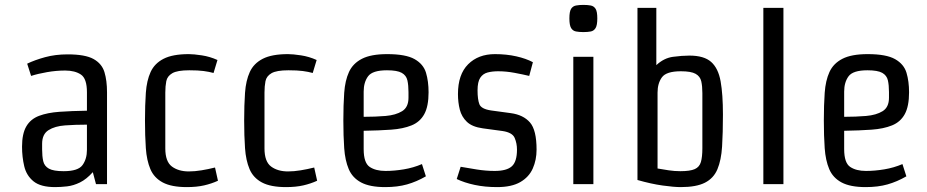

<svg xmlns="http://www.w3.org/2000/svg" viewBox="-20 -752 3787 784"><path d="M372 0 359 -49Q333 -20 306.5 -7Q280 6 254 9Q228 12 205 12Q146 12 117 -11.5Q88 -35 79 -73Q70 -111 70 -153Q70 -206 87.5 -236Q105 -266 139.5 -279Q174 -292 223 -295.5Q272 -299 335 -300V-375Q335 -431 310.5 -447.5Q286 -464 246 -464Q210 -464 172.5 -457.5Q135 -451 107 -442L91 -492Q122 -507 164 -518.5Q206 -530 256 -530Q328 -530 362 -511Q396 -492 406.5 -457.5Q417 -423 417 -375V0ZM335 -140V-243Q288 -243 246 -240Q204 -237 178 -220.5Q152 -204 152 -165V-142Q152 -114 156.5 -94Q161 -74 179.5 -63.5Q198 -53 240 -53Q299 -53 317 -78Q335 -103 335 -140Z M751 -531Q771 -531 804 -526Q837 -521 868 -507L852 -454Q834 -459 811.5 -462Q789 -465 753 -465Q704 -465 683.5 -453Q663 -441 659 -420.5Q655 -400 655 -374V-146Q655 -92 682 -72Q709 -52 751 -52Q775 -52 802.5 -56.5Q830 -61 858 -68L870 -14Q844 -2 813.5 5Q783 12 743 12Q680 12 644.5 -7Q609 -26 594 -61.5Q579 -97 575.5 -147Q572 -197 572 -260Q572 -323 575.5 -373Q579 -423 595 -458Q611 -493 648 -512Q685 -531 751 -531Z M1156 -531Q1176 -531 1209 -526Q1242 -521 1273 -507L1257 -454Q1239 -459 1216.5 -462Q1194 -465 1158 -465Q1109 -465 1088.5 -453Q1068 -441 1064 -420.5Q1060 -400 1060 -374V-146Q1060 -92 1087 -72Q1114 -52 1156 -52Q1180 -52 1207.5 -56.5Q1235 -61 1263 -68L1275 -14Q1249 -2 1218.5 5Q1188 12 1148 12Q1085 12 1049.5 -7Q1014 -26 999 -61.5Q984 -97 980.5 -147Q977 -197 977 -260Q977 -323 980.5 -373Q984 -423 1000 -458Q1016 -493 1053 -512Q1090 -531 1156 -531Z M1561 -531Q1637 -531 1673 -510.5Q1709 -490 1719.5 -455Q1730 -420 1730 -375Q1730 -318 1712.5 -286Q1695 -254 1660.5 -240Q1626 -226 1577 -222.5Q1528 -219 1465 -218V-143Q1465 -87 1489.5 -70.5Q1514 -54 1554 -54Q1590 -54 1629 -60.5Q1668 -67 1703 -82L1719 -32Q1681 -10 1642 1Q1603 12 1553 12Q1490 12 1454.5 -7Q1419 -26 1404 -61.5Q1389 -97 1385.5 -147Q1382 -197 1382 -260Q1382 -323 1385.5 -373Q1389 -423 1405 -458Q1421 -493 1458 -512Q1495 -531 1561 -531ZM1465 -378V-275Q1513 -275 1554.5 -278.5Q1596 -282 1622 -298Q1648 -314 1648 -353V-376Q1648 -404 1643.5 -424Q1639 -444 1620.5 -454.5Q1602 -465 1560 -465Q1501 -465 1483 -440.5Q1465 -416 1465 -378Z M1985 -301 2066 -290Q2117 -283 2144 -252Q2171 -221 2171 -141Q2171 -99 2155.5 -64Q2140 -29 2104.5 -8.5Q2069 12 2010 12Q1960 12 1918 3Q1876 -6 1845 -21L1861 -71Q1889 -66 1926.5 -60Q1964 -54 2000 -54Q2049 -54 2070 -73Q2091 -92 2091 -141Q2091 -167 2081.5 -189Q2072 -211 2032 -217L1951 -228Q1908 -234 1886.5 -254.5Q1865 -275 1857.5 -304.5Q1850 -334 1850 -368Q1850 -448 1891.5 -489.5Q1933 -531 2001 -531Q2048 -531 2088 -522Q2128 -513 2156 -498L2141 -442Q2116 -448 2081.5 -454.5Q2047 -461 2014 -461Q1990 -461 1971 -456Q1952 -451 1941 -434.5Q1930 -418 1930 -383Q1930 -346 1937.5 -326.5Q1945 -307 1985 -301Z M2403 -520V0H2321V-520ZM2362 -732Q2380 -732 2392.5 -729.5Q2405 -727 2412 -716Q2419 -705 2419 -677Q2419 -649 2412 -637.5Q2405 -626 2392.5 -623.5Q2380 -621 2362 -621Q2345 -621 2332 -623.5Q2319 -626 2312 -637.5Q2305 -649 2305 -677Q2305 -705 2312 -716Q2319 -727 2332 -729.5Q2345 -732 2362 -732Z M2583 -720H2660V-486Q2691 -515 2728 -520Q2765 -525 2795 -525Q2855 -525 2884 -499Q2913 -473 2922.5 -420Q2932 -367 2932 -284Q2932 -209 2928.5 -153.5Q2925 -98 2909.5 -61Q2894 -24 2858.5 -6Q2823 12 2760 12Q2732 12 2685.5 5.5Q2639 -1 2583 -17ZM2665 -374V-64Q2688 -60 2711 -56.5Q2734 -53 2758 -53Q2798 -53 2817 -61.5Q2836 -70 2842 -90.5Q2848 -111 2848 -147V-372Q2848 -400 2843.5 -420Q2839 -440 2820.5 -450.5Q2802 -461 2760 -461Q2701 -461 2683 -436.5Q2665 -412 2665 -374Z M3097 0V-720H3179V0Z M3523 -531Q3599 -531 3635 -510.5Q3671 -490 3681.5 -455Q3692 -420 3692 -375Q3692 -318 3674.5 -286Q3657 -254 3622.5 -240Q3588 -226 3539 -222.5Q3490 -219 3427 -218V-143Q3427 -87 3451.5 -70.5Q3476 -54 3516 -54Q3552 -54 3591 -60.5Q3630 -67 3665 -82L3681 -32Q3643 -10 3604 1Q3565 12 3515 12Q3452 12 3416.5 -7Q3381 -26 3366 -61.5Q3351 -97 3347.5 -147Q3344 -197 3344 -260Q3344 -323 3347.5 -373Q3351 -423 3367 -458Q3383 -493 3420 -512Q3457 -531 3523 -531ZM3427 -378V-275Q3475 -275 3516.5 -278.5Q3558 -282 3584 -298Q3610 -314 3610 -353V-376Q3610 -404 3605.5 -424Q3601 -444 3582.5 -454.5Q3564 -465 3522 -465Q3463 -465 3445 -440.5Q3427 -416 3427 -378Z"/></svg>

Font: Strait
Style: Regular
Weight: 400
Designer: Eduardo Rodriguez Tunni
Foundry: Eduardo Rodriguez Tunni
Version: Version 1.002; ttfautohint (v1.8.4.7-5d5b);gftools[0.9.23]